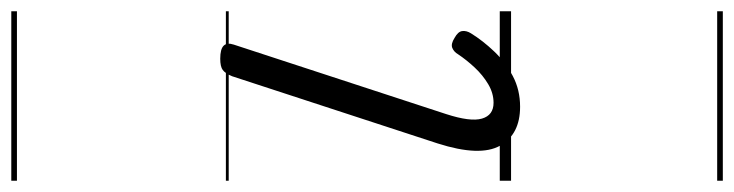

<svg xmlns="http://www.w3.org/2000/svg" viewBox="-500 -425 1300 340"><g transform="rotate(-90 150.0 -255.0)"><path d="M131 16Q82 16 62 -19.5Q42 -55 66 -130L185 -494Q190 -506 196 -510.5Q202 -515 216 -515Q233 -515 239 -509Q245 -503 241 -491L118 -115Q104 -72 110 -51.5Q116 -31 138 -31Q155 -31 171 -40.5Q187 -50 200.5 -64.5Q214 -79 224 -94Q228 -101 235 -104Q242 -107 253 -100Q264 -94 265 -86.5Q266 -79 261 -71Q248 -50 229 -30Q210 -10 185.5 3Q161 16 131 16ZM0 365H300V375H0ZM0 -20H300V0H0ZM0 -505H300V-500H0ZM0 -885H300V-875H0Z"/></g></svg>

Font: Playwrite DK Uloopet Guides
Style: Regular
Weight: 400
Designer: Veronika Burian, José Scaglione
Foundry: TypeTogether
Version: Version 1.003